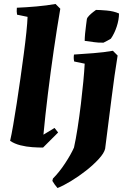

<svg xmlns="http://www.w3.org/2000/svg" viewBox="-20 -732 628 968"><path d="M197 12Q173 12 143 10Q113 8 83 0.5Q53 -7 31 -22Q38 -52 46.5 -101.5Q55 -151 64.5 -212Q74 -273 83 -337Q92 -401 100 -461Q108 -521 113 -569.5Q118 -618 119 -647L66 -658Q63 -675 65 -693Q112 -695 163.5 -699.5Q215 -704 260 -712L284 -688Q267 -589 251 -479Q235 -369 221.5 -259Q208 -149 199 -53L255 -87L273 -64ZM270 216Q255 199 244 180L247 168Q279 136 308.5 91Q338 46 353 12Q362 -28 371 -85.5Q380 -143 388 -209Q395 -267 400 -320Q405 -373 407 -411L354 -422Q350 -439 353 -457Q399 -460 451.5 -464Q504 -468 549 -476L573 -452Q557 -354 543 -241.5Q529 -129 510 18Q505 40 478 69.5Q451 99 413.5 128.5Q376 158 337 181.5Q298 205 270 216ZM407 -526Q407 -540 409 -562.5Q411 -585 414 -605.5Q417 -626 418 -636Q420 -644 430 -654Q440 -664 450.5 -672Q461 -680 464 -682Q482 -682 517.5 -679Q553 -676 580 -664Q580 -633 568.5 -598Q557 -563 539 -537Q531 -532 521.5 -527Q512 -522 502 -517Q478 -516 454.5 -519.5Q431 -523 407 -526Z"/></svg>

Font: Albura ExtraBold
Style: Italic
Weight: 758
Italic angle: -7°
Designer: Mercedes Jáuregui
Foundry: Omnibus-Type Team
Version: Version 1.000; ttfautohint (v1.8.3)